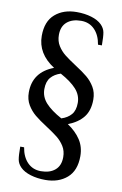

<svg xmlns="http://www.w3.org/2000/svg" viewBox="-95 -724 623 978"><g transform="rotate(10 216.0 -235.0)"><path d="M81 160Q64 143 60 122Q56 101 56 55H76Q84 104 111.5 132Q139 160 181 160Q227 160 254 137Q281 114 281 70Q281 38 266 14Q251 -10 229 -27.5Q207 -45 170 -69Q131 -94 107.5 -113.5Q84 -133 67.5 -160.5Q51 -188 51 -225Q51 -330 156 -370Q66 -428 66 -520Q66 -595 109.5 -632.5Q153 -670 221 -670Q263 -670 297.5 -659.5Q332 -649 351 -630Q368 -613 372 -592Q376 -571 376 -525H356Q348 -574 320.5 -602Q293 -630 251 -630Q205 -630 178 -607Q151 -584 151 -540Q151 -508 166 -484Q181 -460 203 -442.5Q225 -425 262 -401Q301 -376 324.5 -356.5Q348 -337 364.5 -309.5Q381 -282 381 -245Q381 -189 354 -154.5Q327 -120 275 -100Q318 -71 342 -34.5Q366 2 366 50Q366 125 322.5 162.5Q279 200 211 200Q169 200 134.5 189.5Q100 179 81 160ZM306 -215Q306 -255 278 -286Q250 -317 195 -347Q163 -337 144.5 -315.5Q126 -294 126 -255Q126 -215 154 -184Q182 -153 237 -123Q269 -133 287.5 -154.5Q306 -176 306 -215Z"/></g></svg>

Font: El Messiri
Style: Regular
Weight: 400
Designer: Mohamed Gaber
Foundry: Kief Type Foundry
Version: Version 2.006